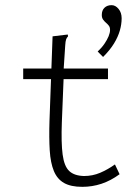

<svg xmlns="http://www.w3.org/2000/svg" viewBox="-20 -718 540 745"><path d="M299 7Q255 7 228.5 -8Q202 -23 189 -54.5Q176 -86 173 -134Q170 -182 172 -248L184 -577L234 -583L243 -584L244 -577Q239 -572 236.5 -565Q234 -558 233 -541L226 -434L227 -418L220 -244Q217 -164 223 -118.5Q229 -73 248.5 -54.5Q268 -36 306 -35Q339 -35 368.5 -47.5Q398 -60 426 -80L444 -42Q410 -17 374 -5Q338 7 299 7ZM70 -452H399V-411H70ZM380 -497 359 -518Q375 -533 385.5 -548.5Q396 -564 401.5 -577.5Q407 -591 407 -602Q407 -612 402.5 -618Q398 -624 391.5 -629.5Q385 -635 380 -642Q375 -649 375 -660Q375 -678 385.5 -688Q396 -698 413 -698Q428 -698 440 -683.5Q452 -669 452 -647Q452 -624 445 -599.5Q438 -575 422.5 -549.5Q407 -524 380 -497Z"/></svg>

Font: Inconsolata Light
Style: Regular
Weight: 300
Designer: Raph Levien, Cyreal, Brenton Simpson
Foundry: Raph Levien, Cyreal, Google
Version: Version 3.001